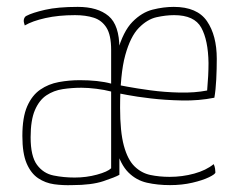

<svg xmlns="http://www.w3.org/2000/svg" viewBox="-20 -530 706 558"><path d="M474 8Q438 8 407 1Q376 -6 353 -29Q330 -52 317.5 -98Q305 -144 305 -221Q305 -322 321.5 -380.5Q338 -439 365 -466.5Q392 -494 423.5 -502Q455 -510 485 -510Q553 -510 581.5 -468.5Q610 -427 610 -359Q610 -330 608.5 -299.5Q607 -269 603 -246Q558 -237 509 -238Q460 -239 418 -244Q376 -249 350 -254Q324 -259 324 -259V-283Q324 -283 350.5 -278Q377 -273 417.5 -267.5Q458 -262 502 -261Q546 -260 582 -267Q584 -290 585 -309.5Q586 -329 586 -347Q585 -413 565 -449.5Q545 -486 486 -486Q462 -486 435 -480Q408 -474 383.5 -449Q359 -424 344 -369.5Q329 -315 329 -217Q329 -147 340 -106.5Q351 -66 371 -46.5Q391 -27 417 -21.5Q443 -16 473 -16Q510 -16 544.5 -25.5Q579 -35 601 -53Q604 -47 605 -40Q606 -33 606 -29Q606 -24 587.5 -15Q569 -6 539 1Q509 8 474 8ZM197 -14Q231 -14 262 -22.5Q293 -31 303 -41V-264Q284 -269 260 -272Q236 -275 217 -275Q189 -275 162.5 -271Q136 -267 115 -253Q94 -239 81.5 -210Q69 -181 69 -131Q69 -76 87.5 -51Q106 -26 135.5 -20Q165 -14 197 -14ZM190 8Q163 9 137.5 5.5Q112 2 91 -12Q70 -26 57.5 -55Q45 -84 45 -135Q45 -189 59 -221Q73 -253 97 -269.5Q121 -286 151 -291.5Q181 -297 212 -297Q238 -297 261.5 -294.5Q285 -292 303 -287Q303 -287 303 -305.5Q303 -324 303 -347.5Q303 -371 303 -385Q303 -428 289.5 -449.5Q276 -471 252.5 -478.5Q229 -486 198 -486Q150 -486 112 -477.5Q74 -469 52 -456Q51 -460 50 -463Q49 -466 49 -470Q49 -475 51.5 -479Q54 -483 57 -484Q74 -493 111 -501.5Q148 -510 206 -510Q264 -510 295.5 -483.5Q327 -457 327 -389V-22Q315 -15 280.5 -3.5Q246 8 190 8Z"/></svg>

Font: Yanone Kaffeesatz ExtraLight
Style: Regular
Weight: 200
Designer: Yanone (Cyrillic: Daniel Pouzeot, Huerta Tipografica, and Cyreal)
Foundry: Yanone
Version: Version 2.003